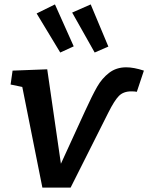

<svg xmlns="http://www.w3.org/2000/svg" viewBox="-20 -848 672 870"><path d="M632 -528 600 -432Q591 -434 575 -434Q539 -434 518.5 -413Q498 -392 471 -338L300 2H172L81 -454L28 -465L37 -528L194 -534L256 -106L366 -346Q398 -416 420 -454.5Q442 -493 474.5 -518Q507 -543 552 -543Q586 -543 632 -528ZM314 -638 253 -610 146 -787 229 -828ZM471 -637 409 -610 307 -791 391 -828Z"/></svg>

Font: Bitter Pro SemiBold
Style: Italic
Weight: 600
Italic angle: -9°
Designer: Sol Matas, and Bitter project Authors
Foundry: Sol Matas
Version: Version 1.010